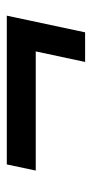

<svg xmlns="http://www.w3.org/2000/svg" viewBox="127 -538 270 564"><g transform="rotate(-90 262.0 -256.0)"><path d="M362 -141 393 -286H43L61 -371H498L449 -141Z"/></g></svg>

Font: Kanit
Style: Italic
Weight: 400
Italic angle: -12°
Designer: Katatrad Team
Foundry: CadsonDemak
Version: Version 2.000; ttfautohint (v1.8.3)